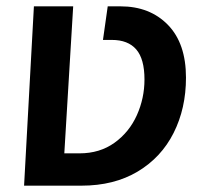

<svg xmlns="http://www.w3.org/2000/svg" viewBox="-20 -586 645 606"><path d="M87 -566H211L183 -102H231Q295 -102 341.5 -135.5Q388 -169 412 -222.5Q436 -276 436 -335Q436 -400 410 -430Q384 -460 333 -460H305L320 -566H360Q453 -566 510 -507.5Q567 -449 567 -341Q567 -244 528 -166.5Q489 -89 414.5 -44.5Q340 0 237 0H56Z"/></svg>

Font: FiraGO Medium
Style: Italic
Weight: 500
Italic angle: -8°
Designer: bBox Type GmbH
Foundry: bBox Type GmbH
Version: Version 1.001